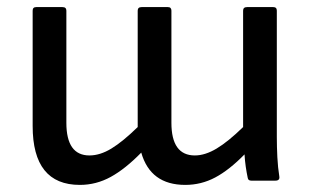

<svg xmlns="http://www.w3.org/2000/svg" viewBox="-20 -509 872 541"><path d="M205 12Q72 12 72 -154V-479Q72 -489 82 -489H156Q167 -489 167 -479V-163Q167 -71 232 -71Q262 -71 294 -90.5Q326 -110 368 -151V-479Q368 -489 379 -489H453Q463 -489 463 -479V-163Q463 -71 529 -71Q558 -71 590.5 -90.5Q623 -110 665 -151V-479Q665 -489 676 -489H750Q760 -489 760 -479V-123Q760 -95 761.5 -66Q763 -37 767 -12Q769 0 756 0H688Q679 0 678 -8Q675 -22 672.5 -39Q670 -56 669 -74Q626 -30 586.5 -9Q547 12 502 12Q404 12 378 -79Q333 -33 292 -10.5Q251 12 205 12Z"/></svg>

Font: Sofia Sans Medium
Style: Regular
Weight: 500
Designer: Botio Nikoltchev, Ani Petrova
Foundry: lettersoup
Version: Version 4.101; ttfautohint (v1.8.4.7-5d5b)